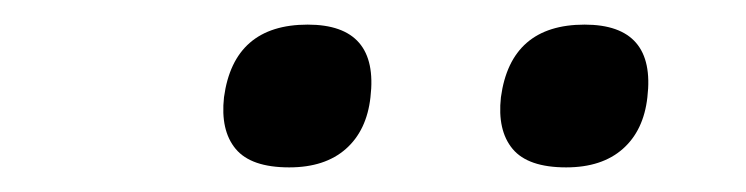

<svg xmlns="http://www.w3.org/2000/svg" viewBox="-20 -723 606 156"><path d="M162 -644Q170 -703 230 -703Q288 -703 281 -644Q278 -617 261 -602Q244 -587 215 -587Q184 -587 171.5 -602Q159 -617 162 -644ZM387 -644Q395 -703 455 -703Q513 -703 506 -644Q503 -617 486 -602Q469 -587 440 -587Q409 -587 396.5 -602Q384 -617 387 -644Z"/></svg>

Font: Haskoy Medium
Style: Italic
Weight: 500
Designer: Ertekin Erdin
Foundry: Ertekin Erdin
Version: Version 2.000; ttfautohint (v1.8.4.7-5d5b)